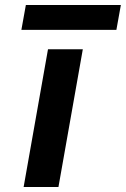

<svg xmlns="http://www.w3.org/2000/svg" viewBox="-20 -752 506 772"><path d="M466 -732 448 -632H66L84 -732ZM313 -554 215 0H75L173 -554Z"/></svg>

Font: Fz Poppins SemBd
Style: Italic
Weight: 600
Italic angle: -10°
Designer: Ninad Kale (Devanagari), Jonny Pinhorn (Latin)
Foundry: Indian Type Foundry
Version: Vit hóa bi Vntype.Com & FontZin.Com